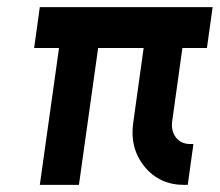

<svg xmlns="http://www.w3.org/2000/svg" viewBox="-20 -520 618 540"><path d="M92 -500 76 -385H146L92 0H202L256 -385H384L355 -177Q344 -104 386 -52Q428 0 498 0H508L524 -115H514Q490 -115 475 -133Q461 -152 464 -177L493 -385H562L578 -500Z"/></svg>

Font: Unageo
Style: SemiBold-Italic
Weight: 600
Designer: Richard Sepsi
Foundry: Richard Sepsi
Version: Version 2.000